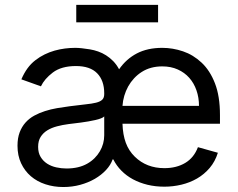

<svg xmlns="http://www.w3.org/2000/svg" viewBox="-20 -747 965 780"><path d="M51.1 -154.8Q51.1 -186.1 59.8 -209.2Q68.5 -232.2 83.6 -249.1Q98.7 -266 119.1 -277.2Q139.6 -288.4 163 -295.8Q186.4 -303.3 212 -307.7Q237.6 -312.1 262.8 -315.3Q300.1 -320.3 326.7 -323Q353.3 -325.6 370.4 -329.9Q387.4 -334.2 395.4 -342Q403.4 -349.8 403.4 -365.1V-367.9Q403.4 -420.1 374.6 -449.4Q345.9 -478.7 288.4 -478.7Q229.4 -478.7 194.6 -452.4Q160.5 -426.5 146.3 -396.3L66.8 -424.7Q77.8 -450.3 91.8 -469.5Q105.8 -488.6 123.9 -502.5Q141.7 -516.3 161.4 -525.9Q181.1 -535.5 201.9 -541.4Q222.7 -547.2 243.8 -549.9Q264.9 -552.6 285.5 -552.6Q297.6 -552.6 312.3 -551Q327.1 -549.4 345.2 -546.5Q362.2 -543.7 378.9 -537.8Q395.6 -532 411 -522.2Q426.5 -512.4 440 -498.6Q453.5 -484.7 463.8 -465.6Q492.9 -507.5 536 -530Q579.2 -552.6 639.2 -552.6Q681.8 -552.6 723.4 -538.5Q764.9 -524.5 799 -492.5Q833.1 -460.6 853.3 -408.4Q873.6 -356.2 873.6 -279.8V-244.3H477.6Q479 -199.6 491.1 -166.9Q503.2 -134.2 527.7 -110.4Q575.3 -63.9 647.7 -63.9Q697.1 -63.9 732.6 -85.2Q768.1 -106.5 784.1 -149.1L865.1 -126.4Q854 -90.9 831.9 -64.8Q809.7 -38.7 780.5 -21.8Q751.4 -5 717.2 3.2Q682.9 11.4 647.7 11.4Q611.2 11.4 579 3.6Q546.9 -4.3 520.2 -18.6Q493.6 -33 473.4 -53.4Q453.1 -73.9 440.3 -99.4H437.5Q429.7 -76.7 410.7 -56.3Q391.7 -35.9 365.1 -20.4Q338.4 -5 305.8 3.9Q273.1 12.8 237.2 12.8Q198.5 12.8 164.4 1.6Q130.3 -9.6 105.3 -31.1Q80.3 -52.6 65.7 -83.8Q51.1 -115.1 51.1 -154.8ZM134.9 -150.6Q134.9 -126.1 145.1 -109.4Q155.2 -92.7 171.5 -82.2Q187.9 -71.7 208.5 -67.1Q229 -62.5 250 -62.5Q299.7 -62.5 334.2 -82Q351.2 -91.6 364.2 -104.6Q377.1 -117.5 385.8 -132.5Q394.5 -147.4 399 -163.9Q403.4 -180.4 403.4 -197.4V-274.1Q399.9 -269.9 390.3 -266.2Q380.7 -262.4 367.4 -259.4Q354 -256.4 338.8 -253.7Q323.5 -251.1 308.6 -249.1Q293.7 -247.2 280.5 -245.6Q267.4 -244 258.5 -242.9Q234 -239.7 211.6 -233.8Q189.3 -228 172.2 -217.5Q155.2 -207 145.1 -190.9Q134.9 -174.7 134.9 -150.6ZM788.4 -316.8Q788.4 -350.5 778.2 -379.8Q768.1 -409.1 748.9 -430.8Q729.8 -452.4 702.1 -464.8Q674.4 -477.3 639.2 -477.3Q591.3 -477.3 556.1 -454.9Q538.7 -443.9 524.7 -428.8Q510.7 -413.7 500.7 -395.8Q490.8 -377.8 484.9 -357.8Q479 -337.7 477.6 -316.8ZM289.8 -727.3H622.2V-656.2H289.8Z"/></svg>

Font: Inter P
Style: Regular
Weight: 400
Designer: Rasmus Andersson
Foundry: rsms
Version: Version 3.018;git-588b23468